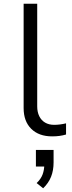

<svg xmlns="http://www.w3.org/2000/svg" viewBox="-20 -725 387 1032"><path d="M260 8Q189 8 148 -32.5Q107 -73 107 -144V-705H180V-153Q180 -123 191 -100.5Q202 -78 222.5 -66Q243 -54 271 -54Q286 -54 302 -56Q318 -58 335 -62V-2Q318 3 300 5.5Q282 8 260 8ZM212 287 177 259Q200 237 209 212.5Q218 188 218 160L231 170H173V81H268V148Q268 191 254.5 225Q241 259 212 287Z"/></svg>

Font: Nunito Sans 7pt SemiExpanded Light
Style: Regular
Weight: 300
Width: 6
Designer: Vernon Adams
Foundry: Vernon Adams
Version: Version 3.101;gftools[0.9.27]